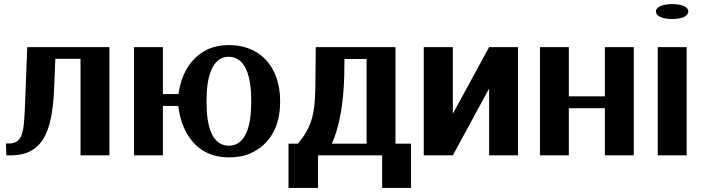

<svg xmlns="http://www.w3.org/2000/svg" viewBox="-20 -758 3433 937"><path d="M9 -58 11 0H34C208 0 238 -152 245 -345L250 -471H373V0H514V-528H113L103 -271C102 -232 100 -199 98 -172C93 -107 84 -58 24 -58Z M634 0H775V-241H850C854 -204 863 -170 876 -139C913 -52 983 10 1097 10C1137 10 1172 4 1203 -10C1291 -49 1347 -134 1347 -259V-269C1347 -308 1341 -343 1330 -376C1298 -470 1221 -538 1096 -538C1061 -538 1030 -532 1002 -521C920 -486 866 -408 851 -299H775V-528H634ZM988 -257V-271C988 -381 1015 -481 1096 -481C1178 -481 1206 -384 1206 -271V-257C1206 -144 1179 -47 1097 -47C1014 -47 988 -144 988 -257Z M1388 -57V159H1532V0H1845V159H1986V-57H1910V-528H1521L1519 -329C1518 -296 1517 -267 1514 -242C1505 -158 1476 -107 1434 -57ZM1600 -57C1637 -142 1656 -251 1660 -388L1661 -470H1769V-57Z M2048 0H2190L2367 -326V0H2508V-528H2367L2190 -203V-528H2048Z M2615 0H2756V-230H2932V0H3073V-528H2932V-288H2756V-528H2615Z M3181 -702C3181 -679 3214 -665 3260 -665C3307 -665 3339 -679 3339 -702C3339 -725 3307 -738 3260 -738C3214 -738 3181 -724 3181 -702ZM3190 0H3331V-528H3190Z"/></svg>

Font: Aerodynamic
Style: Regular
Weight: 500
Designer: Google
Version: Version 2.000980; 2014